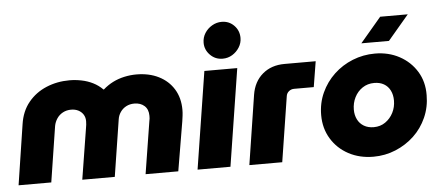

<svg xmlns="http://www.w3.org/2000/svg" viewBox="-51 -882 2328 1012"><g transform="rotate(-5 1112.5 -376.0)"><path d="M10 0 59 -319Q69 -387 107 -433.5Q145 -480 202 -504Q259 -528 325 -528Q357 -528 389 -521.5Q421 -515 449 -501Q477 -487 500 -464H502Q527 -486 555 -500Q583 -514 615 -521Q647 -528 679 -528Q746 -528 797 -502.5Q848 -477 876.5 -430.5Q905 -384 905 -321Q905 -306 903 -290Q901 -274 899 -261L855 0H682L726 -276Q728 -283 728.5 -290.5Q729 -298 729 -305Q729 -339 708.5 -357.5Q688 -376 655 -376Q631 -376 612 -366Q593 -356 581 -338.5Q569 -321 566 -300L519 0H347L390 -268Q392 -277 393 -287.5Q394 -298 394 -306Q394 -326 384.5 -341Q375 -356 358.5 -364.5Q342 -373 320 -373Q296 -373 276.5 -362.5Q257 -352 245 -334Q233 -316 229 -295L183 0Z M957 0 1038 -515H1212L1131 0ZM1140 -571Q1101 -571 1074 -598.5Q1047 -626 1047 -663Q1047 -691 1061.5 -714Q1076 -737 1100 -751Q1124 -765 1151 -765Q1190 -765 1216.5 -738Q1243 -711 1243 -672Q1243 -645 1228.5 -622Q1214 -599 1191 -585Q1168 -571 1140 -571Z M1231 0 1288 -367Q1299 -436 1345.5 -475.5Q1392 -515 1462 -515H1627L1605 -380H1501Q1485 -380 1473 -370Q1461 -360 1459 -344L1405 0Z M1887 13Q1814 13 1756 -18Q1698 -49 1664.5 -104Q1631 -159 1631 -229Q1631 -293 1656 -347.5Q1681 -402 1724 -442.5Q1767 -483 1823 -505.5Q1879 -528 1941 -528Q2013 -528 2070.5 -497Q2128 -466 2161.5 -411.5Q2195 -357 2194 -286Q2194 -223 2169.5 -168Q2145 -113 2102.5 -73Q2060 -33 2004.5 -10Q1949 13 1887 13ZM1902 -142Q1937 -142 1963.5 -160.5Q1990 -179 2005 -208.5Q2020 -238 2020 -273Q2020 -303 2008.5 -326Q1997 -349 1975.5 -361.5Q1954 -374 1924 -374Q1889 -374 1862 -356Q1835 -338 1820 -308Q1805 -278 1805 -243Q1805 -214 1816.5 -191Q1828 -168 1850 -155Q1872 -142 1902 -142ZM1875 -588 1986 -719H2132L2021 -588Z"/></g></svg>

Font: MuseoModerno ExtraBold
Style: Italic
Weight: 800
Italic angle: -9°
Designer: Pablo Cosgaya, Héctor Gatti, Marcela Romero, and the Authors of The MuseoModerno Project.
Foundry: Omnibus-Type Team
Version: Version 1.003